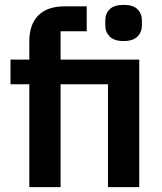

<svg xmlns="http://www.w3.org/2000/svg" viewBox="-20 -766 663 786"><path d="M100 0V-421H23V-522H100V-597Q100 -666 137 -703Q174 -740 244 -740H335V-638H228V-522H550V0H422V-421H228V0ZM486 -598Q447 -598 429 -616.5Q411 -635 411 -662V-682Q411 -710 429 -728Q447 -746 486 -746Q525 -746 543 -728Q561 -710 561 -682V-662Q561 -635 543 -616.5Q525 -598 486 -598Z"/></svg>

Font: IBM Plex Sans SemiBold
Style: Regular
Weight: 600
Designer: Mike Abbink, Paul van der Laan, Pieter van Rosmalen
Foundry: Bold Monday
Version: Version 3.201